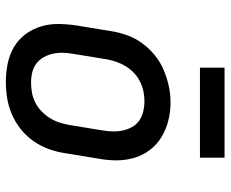

<svg xmlns="http://www.w3.org/2000/svg" viewBox="-84 -676 769 640"><g transform="rotate(90 300.0 -356.5)"><path d="M254 8Q223 8 193 2Q163 -4 137.5 -19Q112 -34 94.5 -57.5Q77 -81 68.5 -109.5Q60 -138 60.5 -169Q61 -200 66 -231L84 -341Q88 -368 97.5 -395Q107 -422 124 -445.5Q141 -469 164 -488Q187 -507 213.5 -518Q240 -529 267 -535Q294 -541 322 -541Q353 -541 382.5 -533.5Q412 -526 437 -511Q462 -496 480 -472.5Q498 -449 506.5 -420.5Q515 -392 515 -361Q515 -330 509 -299L491 -189Q487 -162 477.5 -135.5Q468 -109 451.5 -85Q435 -61 412 -42.5Q389 -24 362.5 -12.5Q336 -1 308.5 3.5Q281 8 254 8ZM255 -76Q272 -76 289 -79Q306 -82 322 -90Q338 -98 351 -110.5Q364 -123 373.5 -138Q383 -153 388.5 -169.5Q394 -186 397 -203L415 -313Q418 -330 418.5 -347.5Q419 -365 415.5 -381.5Q412 -398 404 -412.5Q396 -427 382.5 -436.5Q369 -446 352 -450Q335 -454 318 -454Q301 -454 284.5 -450.5Q268 -447 252 -439Q236 -431 223 -418.5Q210 -406 201 -391Q192 -376 186.5 -360Q181 -344 178 -327L160 -217Q157 -200 156.5 -182.5Q156 -165 159.5 -149Q163 -133 171 -118.5Q179 -104 192 -94Q205 -84 221.5 -80Q238 -76 255 -76Q255 -76 255 -76Q255 -76 255 -76ZM506 -639H206V-721H506Z"/></g></svg>

Font: Iosevka Curly Slab MdExObl
Style: Regular
Weight: 500
Width: 7
Italic angle: -9°
Monospace: yes
Designer: Belleve Invis
Foundry: Belleve Invis
Version: Version 11.1.0; ttfautohint (v1.8.3)